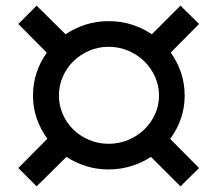

<svg xmlns="http://www.w3.org/2000/svg" viewBox="-20 -658 751 681"><path d="M110 -638 212.5 -536.5Q245.5 -558.5 284 -570.8Q322.5 -583 365 -583Q408 -583 446.8 -571Q485.5 -559 518.5 -536.5L620 -638L686 -573L585.5 -471.5Q609 -439 622 -400.5Q635 -362 635 -319Q635 -276 621.5 -237Q608 -198 583.5 -165.5L686 -62L620 3L515.5 -101.5Q483 -80.5 445 -68.8Q407 -57 365 -57Q323 -57 285.5 -68.8Q248 -80.5 215.5 -101.5L110 3L45 -62L148 -166Q124 -198.5 110.5 -237.2Q97 -276 97 -319Q97 -361.5 109.8 -400Q122.5 -438.5 146 -471L45 -573ZM365 -492Q328.5 -492 296.5 -478.2Q264.5 -464.5 240.5 -441Q216.5 -417.5 202.8 -386Q189 -354.5 189 -319Q189 -284 202.8 -252.8Q216.5 -221.5 240.5 -198.2Q264.5 -175 296.5 -161.5Q328.5 -148 365 -148Q402 -148 434.5 -161.5Q467 -175 491.2 -198.2Q515.5 -221.5 529.8 -252.8Q544 -284 544 -319Q544 -354.5 529.8 -386Q515.5 -417.5 491.2 -441Q467 -464.5 434.5 -478.2Q402 -492 365 -492Z"/></svg>

Font: Argentum Sans
Style: Italic
Weight: 400
Italic angle: -11.3099°
Designer: Julieta Ulanovsky, Owen Earl, Rasmus Andersson, Cristiano Sobral
Foundry: The Argentum Sans Project Authors
Version: Version 3.131; ttfautohint (v1.8.4.7-5d5b-dirty)